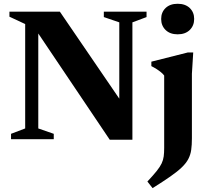

<svg xmlns="http://www.w3.org/2000/svg" viewBox="-20 -738 1102 1018"><path d="M113.5 -57V-610.5L30 -649.5V-676H297.5L651 -158.5L612.5 -128V-619.5L530.5 -647.5V-676H757V-647.5L682 -619.5V3H562L154 -603.5L183 -620.5V-57L265 -28.5V0H38.5V-28.5ZM922 -556Q881.5 -556 858 -579Q834.5 -602 834.5 -637.5Q834.5 -673 858 -695.5Q881.5 -718 922 -718Q962.5 -718 986 -695.5Q1009.5 -673 1009.5 -637.5Q1009.5 -602 986 -579Q962.5 -556 922 -556ZM850.5 -337.5Q844 -346.5 833.2 -355.2Q822.5 -364 809.5 -372.2Q796.5 -380.5 782.5 -387.5V-411L976.5 -460H1004.5L997.5 -347V-4.5Q997.5 30.5 993.8 56.8Q990 83 978.5 105Q967 127 944.2 149Q921.5 171 883.5 197.5Q845.5 224 789 259.5L761.5 224.5Q792.5 191.5 810.5 169Q828.5 146.5 837 128.5Q845.5 110.5 848 91.2Q850.5 72 850.5 45.5Z"/></svg>

Font: Newsreader 16pt 16pt
Style: Bold
Weight: 700
Version: Version 1.003